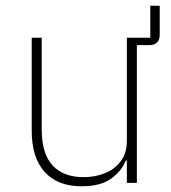

<svg xmlns="http://www.w3.org/2000/svg" viewBox="-20 -640 599 672"><path d="M459 0H424V-78H420Q407 -43 370 -15.5Q333 12 265 12Q182 12 136.5 -38Q91 -88 91 -182V-508H126V-188Q126 -102 164 -61Q202 -20 273 -20Q312 -20 346.5 -33.5Q381 -47 402.5 -75.5Q424 -104 424 -148V-508H506V-620H539V-519Q539 -507 535 -499Q531 -491 523 -486.5Q515 -482 501 -482H444L459 -497Z"/></svg>

Font: IBM Plex Sans ExtraLight
Style: Regular
Weight: 250
Designer: Mike Abbink, Paul van der Laan, Pieter van Rosmalen
Foundry: Bold Monday
Version: Version 3.201